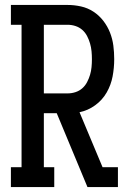

<svg xmlns="http://www.w3.org/2000/svg" viewBox="-20 -755 540 775"><path d="M24 0V-80H67V-655H24V-735H253Q280 -735 307 -729Q334 -723 357 -708Q380 -693 397 -671Q414 -649 424 -623.5Q434 -598 437.5 -571Q441 -544 441 -516Q441 -481 434.5 -446.5Q428 -412 410.5 -381.5Q393 -351 364 -330Q335 -309 301 -302L394 -80H456V0H333L209 -298H157V-80H199V0ZM157 -378H253Q269 -378 284.5 -383Q300 -388 312 -398.5Q324 -409 331.5 -423.5Q339 -438 343.5 -453Q348 -468 349.5 -484Q351 -500 351 -516Q351 -532 349.5 -548Q348 -564 343.5 -579.5Q339 -595 331.5 -609.5Q324 -624 312 -634.5Q300 -645 284.5 -650Q269 -655 253 -655H157Z"/></svg>

Font: Iosevka Slab Medium
Style: Regular
Weight: 500
Monospace: yes
Designer: Belleve Invis
Foundry: Belleve Invis
Version: Version 11.1.1; ttfautohint (v1.8.3)